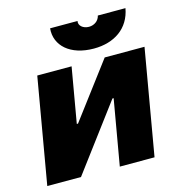

<svg xmlns="http://www.w3.org/2000/svg" viewBox="-107 -817 860 913"><g transform="rotate(-15 323.0 -360.5)"><path d="M14 0H180L421 -322H427L371 0H542L632 -520H436L232 -249H226L273 -520H104ZM398 -574C499 -574 575 -625 592 -721H456C451 -697 429 -680 402 -680C373 -680 351 -699 356 -721H221C213 -637 282 -574 398 -574Z"/></g></svg>

Font: Fixel Display 20240404 ExBold
Style: Italic
Weight: 800
Italic angle: -10°
Designer: AlfaBravo + MacPaw
Foundry: Kyrylo Tkachov, Marchela Mozhyna, Serhii Makarenko, Maria Weinstein, Zakhar Kryvoshyya
Version: Version 1.211;Glyphs 3.2 (3225)